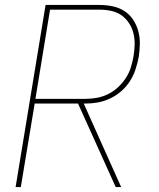

<svg xmlns="http://www.w3.org/2000/svg" viewBox="-20 -755 640 775"><path d="M43 0 164 -735H382Q409 -735 435 -729.5Q461 -724 482 -710.5Q503 -697 517 -676Q531 -655 538 -630Q545 -605 544.5 -578.5Q544 -552 540 -525Q535 -500 527 -475Q519 -450 504.5 -427.5Q490 -405 469.5 -387Q449 -369 424.5 -357.5Q400 -346 375 -341.5Q350 -337 325 -337H318L469 0H447L295 -337H120L64 0ZM123 -356H325Q347 -356 370 -360Q393 -364 415 -374.5Q437 -385 455.5 -402Q474 -419 487.5 -439.5Q501 -460 508 -482.5Q515 -505 519 -528Q523 -552 523.5 -575.5Q524 -599 518.5 -621Q513 -643 500.5 -662Q488 -681 470 -693.5Q452 -706 429 -711Q406 -716 382 -716H182Z"/></svg>

Font: Iosevka Aile Thin Oblique
Style: Regular
Weight: 100
Italic angle: -9°
Designer: Belleve Invis
Foundry: Belleve Invis
Version: Version 31.1.0; ttfautohint (v1.8.4)